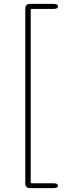

<svg xmlns="http://www.w3.org/2000/svg" viewBox="-20 -800 339 987"><path d="M134 167Q110 167 110 143V-756Q110 -780 134 -780H254Q278 -780 278 -767Q278 -754 254 -754H143Q138 -754 138 -749V137Q138 142 143 142H254Q278 142 278 155Q278 167 254 167Z"/></svg>

Font: Resource Han Rounded KR ExtraLight
Style: Regular
Weight: 250
Designer: Cyano Hao (round all glyphs); Ryoko NISHIZUKA 西塚涼子 (kana, bopomofo & ideographs); Paul D. Hunt (Latin, Greek & Cyrillic)
Foundry: Cyano Hao
Version: 0.990